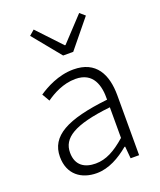

<svg xmlns="http://www.w3.org/2000/svg" viewBox="-151 -912 849 1019"><g transform="rotate(-20 273.5 -402.5)"><path d="M218 13C287 13 350 -24 403 -68H407L413 0H461V-338C461 -456 416 -547 288 -547C202 -547 128 -505 88 -478L113 -435C151 -462 211 -496 281 -496C382 -496 404 -414 402 -335C168 -309 63 -252 63 -135C63 -35 132 13 218 13ZM230 -37C170 -37 121 -64 121 -138C121 -219 192 -269 402 -292V-119C340 -65 289 -37 230 -37ZM263 -635H320L449 -793L420 -818L294 -683H290L163 -818L134 -793Z"/></g></svg>

Font: Noto Sans SC Light
Style: Regular
Weight: 300
Designer: Ryoko NISHIZUKA 西塚涼子 (kana, bopomofo & ideographs); Paul D. Hunt (Latin, Greek & Cyrillic); Sandoll Communications 산돌커뮤니
Foundry: Adobe
Version: Version 2.004;hotconv 1.0.118;makeotfexe 2.5.65603